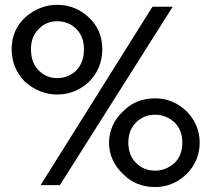

<svg xmlns="http://www.w3.org/2000/svg" viewBox="-20 -754 849 778"><path d="M82 -421.9Q27.3 -476.6 27.3 -554.7Q27.3 -632.8 82 -683.6Q140.6 -734.4 210.9 -734.4Q285.2 -734.4 339.8 -683.6Q394.5 -632.8 394.5 -554.7Q394.5 -476.6 339.8 -421.9Q285.2 -371.1 210.9 -371.1Q140.6 -371.1 82 -421.9ZM597.7 -726.6H679.7L222.7 -3.9H144.5ZM480.5 -46.9Q421.9 -101.6 421.9 -175.8Q421.9 -250 480.5 -304.7Q531.2 -355.5 609.4 -355.5Q679.7 -355.5 734.4 -304.7Q789.1 -250 789.1 -175.8Q789.1 -101.6 734.4 -46.9Q679.7 3.9 609.4 3.9Q531.2 3.9 480.5 -46.9ZM289.1 -468.8Q320.3 -500 320.3 -554.7Q320.3 -605.5 289.1 -636.7Q257.8 -668 210.9 -668Q168 -668 136.7 -636.7Q105.5 -605.5 105.5 -554.7Q105.5 -500 136.7 -468.8Q168 -437.5 210.9 -437.5Q257.8 -437.5 289.1 -468.8ZM687.5 -93.8Q718.8 -125 718.8 -175.8Q718.8 -226.6 687.5 -257.8Q652.3 -289.1 609.4 -289.1Q562.5 -289.1 531.2 -257.8Q500 -226.6 500 -175.8Q500 -125 531.2 -93.8Q562.5 -62.5 609.4 -62.5Q652.3 -62.5 687.5 -93.8Z"/></svg>

Font: 和音 by 宁静之雨，公众号njzyshare
Style: Regular
Weight: 400
Designer: Steve Matteson
Foundry: Ascender Corporation
Version: Version 6.00;June 8, 2018;FontCreator 11.0.0.2388 32-bit